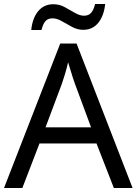

<svg xmlns="http://www.w3.org/2000/svg" viewBox="-20 -933 679 953"><path d="M545 0 459 -221H176L91 0H0L279 -717H360L638 0ZM352 -517Q349 -525 342 -546Q335 -567 328.5 -589.5Q322 -612 318 -624Q311 -593 302 -563.5Q293 -534 287 -517L206 -301H432ZM135 -784Q141 -843 169.5 -877.5Q198 -912 245 -912Q275 -912 301.5 -897.5Q328 -883 352 -869Q376 -855 397 -855Q420 -855 432.5 -869.5Q445 -884 452 -913H502Q496 -855 468 -820Q440 -785 393 -785Q365 -785 338.5 -799Q312 -813 287.5 -827.5Q263 -842 241 -842Q217 -842 205 -827.5Q193 -813 186 -784Z"/></svg>

Font: Noto Sans Tifinagh
Style: Regular
Weight: 400
Designer: JamraPatel
Foundry: JamraPatel LLC
Version: Version 2.004; ttfautohint (v1.8.4.7-5d5b)